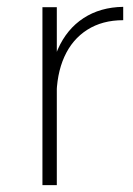

<svg xmlns="http://www.w3.org/2000/svg" viewBox="-20 -541 390 561"><path d="M340 -482Q279 -482 235 -454Q191 -426 168 -375Q145 -324 145 -254L123 -255Q123 -338 149 -397Q175 -456 224 -488Q273 -520 340 -521ZM104 -520H146V0H104Z"/></svg>

Font: Alexandria ExtraLight
Style: Regular
Weight: 250
Designer: Mohamed Gaber
Foundry: Kief Type Foundry
Version: Version 5.100